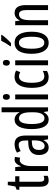

<svg xmlns="http://www.w3.org/2000/svg" viewBox="1142 -1948 816 3139"><g transform="rotate(-90 1549.5 -378.0)"><path d="M197 -62C158 -62 148 -89 148 -143V-469H238V-537H148V-658H93L71 -535L17 -513V-469H67V-133C67 -37 99 10 170 10C200 10 224 4 245 -6V-72C229 -66 213 -62 197 -62Z M508 -547C461 -547 426 -507 403 -445H398L387 -537H324V0H405V-280C404 -385 445 -463 502 -463C517 -463 530 -461 542 -456L554 -540C538 -545 523 -547 508 -547Z M764 -547C713 -547 666 -534 624 -508L650 -447C688 -469 721 -480 751 -480C802 -480 823 -442 823 -360V-325L762 -322C649 -317 585 -256 585 -150C585 -65 622 10 705 10C761 10 800 -18 828 -74H830L842 0H904V-362C904 -480 865 -547 764 -547ZM776 -263 824 -266V-212C824 -114 789 -56 733 -56C692 -56 668 -86 668 -152C668 -222 703 -259 776 -263Z M1166 10C1218 10 1255 -17 1284 -68H1289L1300 0H1365V-760H1284V-542C1284 -521 1285 -498 1287 -468H1283C1256 -519 1212 -547 1163 -547C1064 -547 1009 -447 1009 -268C1009 -87 1063 10 1166 10ZM1185 -59C1121 -59 1092 -130 1092 -268C1092 -402 1120 -475 1183 -475C1253 -475 1284 -412 1284 -274V-244C1284 -120 1250 -59 1185 -59Z M1536 -739C1505 -739 1488 -719 1488 -681C1488 -645 1506 -624 1536 -624C1566 -624 1582 -645 1582 -681C1582 -718 1567 -739 1536 -739ZM1575 -537H1494V0H1575Z M1861 10C1891 10 1932 0 1960 -18V-86C1929 -70 1899 -61 1870 -61C1801 -61 1766 -129 1766 -266C1766 -404 1801 -475 1869 -475C1892 -475 1916 -468 1941 -455L1966 -522C1938 -538 1905 -547 1863 -547C1741 -547 1683 -441 1683 -265C1683 -82 1742 10 1861 10Z M2094 -739C2063 -739 2046 -719 2046 -681C2046 -645 2064 -624 2094 -624C2124 -624 2140 -645 2140 -681C2140 -718 2125 -739 2094 -739ZM2133 -537H2052V0H2133Z M2550 -757V-766H2453C2432 -721 2402 -671 2364 -617V-606H2416C2457 -642 2525 -715 2550 -757ZM2601 -269C2601 -452 2535 -547 2421 -547C2297 -547 2240 -446 2240 -269C2240 -101 2300 10 2419 10C2544 10 2601 -102 2601 -269ZM2323 -269C2323 -407 2352 -476 2421 -476C2488 -476 2519 -407 2519 -269C2519 -130 2488 -61 2421 -61C2353 -61 2323 -132 2323 -269Z M2905 -547C2854 -547 2810 -517 2787 -464H2782L2773 -537H2708V0H2789V-279C2789 -417 2817 -475 2887 -475C2935 -475 2955 -432 2955 -348V0H3036V-364C3036 -488 2991 -547 2905 -547Z"/></g></svg>

Font: Noto Sans Sinhala ExtraCondensed
Style: Regular
Weight: 400
Width: 2
Designer: Jelle Bosma - Monotype Design Team
Foundry: Monotype Imaging Inc.
Version: Version 2.006